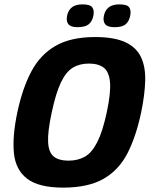

<svg xmlns="http://www.w3.org/2000/svg" viewBox="-20 -847 683 876"><path d="M59 -334Q82 -443 122.5 -520Q163 -597 233 -637.5Q303 -678 414 -678Q500 -678 550.5 -655Q601 -632 622.5 -588Q644 -544 642.5 -480Q641 -416 624 -334Q601 -225 562 -148.5Q523 -72 453 -31.5Q383 9 268 9Q157 9 104 -31.5Q51 -72 43.5 -148.5Q36 -225 59 -334ZM216 -334Q197 -246 199.5 -198.5Q202 -151 225.5 -132.5Q249 -114 292 -114Q335 -114 367 -132Q399 -150 423.5 -198Q448 -246 467 -334Q486 -423 482 -471Q478 -519 453.5 -538Q429 -557 386 -557Q343 -557 312 -538Q281 -519 258 -471Q235 -423 216 -334ZM406 -775Q401 -750 385 -736.5Q369 -723 334 -723Q303 -723 292 -736.5Q281 -750 286 -775Q291 -800 308 -813.5Q325 -827 356 -827Q391 -827 401 -813.5Q411 -800 406 -775ZM574 -775Q569 -750 553.5 -736.5Q538 -723 503 -723Q471 -723 460 -736.5Q449 -750 454 -775Q459 -800 476 -813.5Q493 -827 525 -827Q560 -827 569.5 -813.5Q579 -800 574 -775Z"/></svg>

Font: Glory Thin ExtraBold
Style: Italic
Weight: 800
Italic angle: -12°
Version: Version 1.011